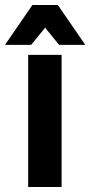

<svg xmlns="http://www.w3.org/2000/svg" viewBox="-40 -750 362 770"><path d="M73 -530H207V0H73ZM90 -730H192L302 -570H197L141 -639L85 -570H-20Z"/></svg>

Font: Golos UI
Style: Bold
Weight: 700
Designer: A.Korolkova, Vitaly Kuzmin
Foundry: ParaType Ltd
Version: Version 2.000